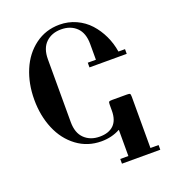

<svg xmlns="http://www.w3.org/2000/svg" viewBox="-157 -828 1006 1126"><g transform="rotate(-20 345.5 -265.0)"><path d="M342.8 -710.9Q397.9 -710.9 446 -689Q494.1 -667 528.1 -629.6Q562 -592.3 584.5 -544.7Q606.9 -497.1 615.2 -444.3H656.2V-415H423.8V-444.3H474.6V-542.5Q474.6 -611.3 438 -646.5Q401.4 -681.6 342.8 -681.6Q284.2 -681.6 247.6 -646.5Q210.9 -611.3 210.9 -543V-151.4Q210.9 -83 247.6 -47.9Q284.2 -12.7 342.8 -12.7Q399.4 -12.7 429.9 -42.5Q460.4 -72.3 460.4 -131.8V-168Q460.4 -183.6 464.1 -187Q467.8 -190.4 482.9 -190.4H575.7Q590.8 -190.4 594.5 -187Q598.1 -183.6 598.1 -168V151.4H648.9V180.7H409.7V151.4H460.4V-10.7L459 -11.7Q407.2 16.6 342.8 16.6Q256.8 16.6 190.4 -32.7Q124 -82 89.4 -164.6Q54.7 -247.1 54.7 -347.2Q54.7 -447.3 89.4 -529.8Q124 -612.3 190.4 -661.6Q256.8 -710.9 342.8 -710.9Z"/></g></svg>

Font: Monomachus
Style: Medium
Weight: 500
Designer: Alexey Kryukov
Version: Version 1.0